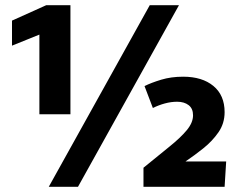

<svg xmlns="http://www.w3.org/2000/svg" viewBox="-20 -716 917 736"><path d="M131 -583H130L26 -541V-637L157 -696H250V-278H131ZM666 -696 279 0H167L554 -696ZM530 -73Q586 -119 629 -153.5Q672 -188 696 -217Q720 -246 720 -274Q720 -300 703 -313Q686 -326 659 -326Q636 -326 612 -319.5Q588 -313 566 -302L534 -386Q560 -399 598 -410.5Q636 -422 682 -422Q755 -422 798 -386.5Q841 -351 841 -286Q841 -243 817.5 -209Q794 -175 759.5 -147.5Q725 -120 691 -97H847L841 0H530Z"/></svg>

Font: Murecho
Style: Bold
Weight: 700
Designer: Neil Summerour
Foundry: Positype
Version: Version 1.010; ttfautohint (v1.8.3)